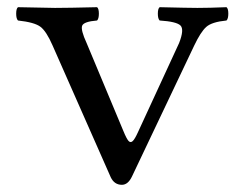

<svg xmlns="http://www.w3.org/2000/svg" viewBox="-20 -502 680 534"><path d="M424 -445Q419 -450 419 -464Q419 -478 424 -482Q506 -480 529 -480Q562 -480 610 -482Q615 -478 615 -464Q615 -450 610 -445Q569 -441 553.5 -427Q538 -413 520 -375L347 -11Q336 12 319 12Q298 12 288 -9L126 -376Q109 -415 92.5 -427.5Q76 -440 30 -445Q25 -450 25 -464Q25 -478 30 -482Q112 -480 133 -480Q168 -480 250 -482Q255 -478 255 -464Q255 -450 250 -445Q213 -442 208.5 -430.5Q204 -419 221 -382L323 -138Q332 -116 337.5 -110Q343 -104 349 -109.5Q355 -115 364 -135L478 -382Q493 -420 482 -431Q471 -442 424 -445Z"/></svg>

Font: Libertinus Mono
Style: Regular
Weight: 400
Designer: Philipp H. Poll
Foundry: Khaled Hosny
Version: Version 6.7